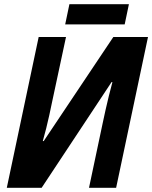

<svg xmlns="http://www.w3.org/2000/svg" viewBox="-20 -889 721 909"><path d="M12.2 0 163.1 -713.9H292.5L226.1 -403.8Q220.7 -376.5 213.6 -344.7Q206.5 -313 198.7 -281.2Q190.9 -249.5 182.6 -221.2H187L516.6 -713.9H680.7L529.8 0H401.4L466.8 -309.1Q473.1 -338.4 480.2 -370.6Q487.3 -402.8 495.6 -436Q503.9 -469.2 512.2 -500L508.3 -500.5L177.2 0ZM288.6 -773.4 308.6 -869.1H590.3L570.3 -773.4Z"/></svg>

Font: Open Sans SemiCondensed
Style: Bold Italic
Weight: 700
Width: 4
Italic angle: -12°
Designer: Monotype Design Team
Foundry: Monotype Imaging Inc.
Version: Version 3.003